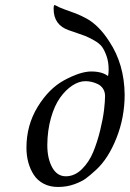

<svg xmlns="http://www.w3.org/2000/svg" viewBox="-20 -723 510 755"><path d="M393.1 -345.2Q393.1 -361.8 385.3 -374Q377.4 -386.2 364.7 -392.3Q352.1 -398.4 339.8 -401.1Q327.6 -403.8 315.9 -403.8Q290.5 -403.8 264.4 -386.7Q238.3 -369.6 216.3 -338.9Q194.3 -308.1 180.4 -259.3Q166.5 -210.4 166 -152.8Q166 -99.6 185.3 -64.7Q204.6 -29.8 238.8 -29.8Q273.4 -29.8 301.8 -57.6Q330.1 -85.4 346.4 -125Q362.8 -164.6 374 -210.9Q385.3 -257.3 389.2 -291.3Q393.1 -325.2 393.1 -345.2ZM404.8 -423.8Q407.2 -434.6 407.2 -449.2Q407.2 -479 399.2 -502Q391.1 -524.9 381.6 -538.3Q372.1 -551.8 349.6 -564.5Q327.1 -577.1 314 -582Q300.8 -586.9 269.5 -597.7Q257.3 -602.1 251 -604Q190.9 -624.5 190.9 -688Q190.9 -703.1 194.8 -703.1H195.8Q211.9 -693.8 235.4 -685.5L278.3 -669.9Q298.3 -662.1 320.8 -649.9Q343.3 -637.7 366.2 -615Q389.2 -592.3 410.2 -559.1Q468.8 -470.7 470.2 -351.1Q470.2 -261.2 438 -180.2Q405.8 -99.1 357.9 -55.2Q333.5 -32.7 317.4 -21Q301.8 -9.3 272.2 1.5Q242.7 12.2 208 12.2Q176.3 12.2 151.9 -0.5Q127.4 -13.2 113 -35.4Q98.6 -57.6 91.3 -84.5Q84 -111.3 84 -142.1Q84 -230.5 127.9 -302.5Q171.9 -374.5 231.9 -407.2Q295.9 -441.9 338.9 -441.9Q381.8 -441.9 404.8 -423.8Z"/></svg>

Font: Linux Libertine G
Style: Italic
Weight: 400
Italic angle: -12°
Designer: Philipp H. Poll
Foundry: Philipp H. Poll
Version: Version 5.1.3